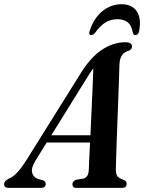

<svg xmlns="http://www.w3.org/2000/svg" viewBox="-65 -914 701 934"><path d="M106.5 -131Q85 -95.5 91.8 -72.5Q98.5 -49.5 125 -42L144 -37.5Q157.5 -31 157.5 -20.5Q157.5 0 134 0H-23Q-45 0 -45 -18Q-45 -26 -40 -32Q-35 -38 -21.5 -45.5Q-1.5 -52.5 20.5 -76.8Q42.5 -101 66 -139L323.5 -551Q373 -633 429.2 -670.8Q485.5 -708.5 544.5 -708.5Q577 -708.5 577 -688Q577 -675 562.5 -667.5Q541.5 -662.5 529.5 -646.8Q517.5 -631 516 -600.5Q515.5 -581 514.2 -541Q513 -501 511 -449.2Q509 -397.5 507 -342Q505 -286.5 503 -235.5Q501 -184.5 500 -146.5Q499 -108.5 498.5 -92Q498.5 -69 505 -58.2Q511.5 -47.5 539 -38Q551 -32 551 -20Q551 0 528 0H306Q287 0 287.5 -18Q287.5 -32 304.5 -39.5L342 -45.5Q366 -52.5 367 -89.5Q367.5 -107.5 369.2 -142Q371 -176.5 373 -220.5H162ZM353.5 -528 184.5 -256H375Q377.5 -312.5 380.2 -373.8Q383 -435 385.5 -489.8Q388 -544.5 389 -581.5Q382 -572.5 373.5 -559.8Q365 -547 353.5 -528ZM506.5 -820.5Q473.5 -820.5 447.5 -804.5Q421.5 -788.5 398 -755Q387.5 -743 379 -743Q364 -743 371.5 -764.5Q391.5 -826 433.2 -859.8Q475 -893.5 526 -893.5Q576.5 -893.5 600 -859.5Q623.5 -825.5 612 -764Q608.5 -743 593 -743Q584.5 -743 581 -755Q575.5 -789.5 557 -805Q538.5 -820.5 506.5 -820.5Z"/></svg>

Font: Fraunces 144pt Soft SemiBold
Style: Italic
Weight: 600
Italic angle: -16°
Version: Version 1.000;[b76b70a41]